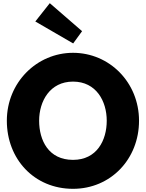

<svg xmlns="http://www.w3.org/2000/svg" viewBox="-20 -1172 917 1207"><path d="M293 -1152 202 -1037 440 -899 496 -976ZM23 -413C23 -172 195 15 439 15C676 15 854 -172 854 -413C854 -654 668 -840 439 -840C212 -840 23 -654 23 -413ZM226 -413C226 -536 294 -659 439 -659C585 -659 651 -536 651 -413C651 -290 589 -167 439 -167C285 -167 226 -290 226 -413Z"/></svg>

Font: Hussar Techniczny
Style: Bold 
Weight: 700
Foundry: Cannot Into Space Fonts
Version: Version 0.77